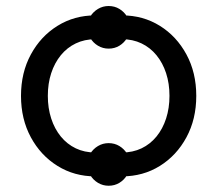

<svg xmlns="http://www.w3.org/2000/svg" viewBox="-20 -568 712 629"><path d="M266.1 -29.3Q266.1 -10.3 275.6 5.6Q285.2 21.5 301 31Q316.9 40.5 335.9 40.5Q355.5 40.5 371.1 31Q386.7 21.5 396.2 5.6Q405.8 -10.3 405.8 -29.3Q405.8 -48.8 396.2 -64.5Q386.7 -80.1 371.1 -89.6Q355.5 -99.1 335.9 -99.1Q316.9 -99.1 301 -89.6Q285.2 -80.1 275.6 -64.5Q266.1 -48.8 266.1 -29.3ZM266.1 -478.5Q266.1 -459.5 275.6 -443.6Q285.2 -427.7 301 -418.2Q316.9 -408.7 335.9 -408.7Q355.5 -408.7 371.1 -418.2Q386.7 -427.7 396.2 -443.6Q405.8 -459.5 405.8 -478.5Q405.8 -498 396.2 -513.7Q386.7 -529.3 371.1 -538.8Q355.5 -548.3 335.9 -548.3Q316.9 -548.3 301 -538.8Q285.2 -529.3 275.6 -513.7Q266.1 -498 266.1 -478.5ZM379.9 -439.5Q415 -439.5 443.6 -425.8Q472.2 -412.1 492.7 -387Q513.2 -361.8 524.2 -328.1Q535.2 -294.4 535.2 -253.9Q535.2 -213.9 524.2 -179.9Q513.2 -146 492.7 -120.8Q472.2 -95.7 443.6 -82Q415 -68.4 379.9 -68.4V9.8Q448.7 9.8 503.7 -24.4Q558.6 -58.6 590.8 -118.2Q623 -177.7 623 -253.9Q623 -330.1 590.8 -389.6Q558.6 -449.2 503.7 -483.4Q448.7 -517.6 379.9 -517.6ZM292 -439.5V-517.6Q223.6 -517.6 168.5 -483.4Q113.3 -449.2 81.1 -389.6Q48.8 -330.1 48.8 -253.9Q48.8 -177.7 81.1 -118.2Q113.3 -58.6 168.5 -24.4Q223.6 9.8 292 9.8V-68.4Q256.8 -68.4 228.3 -82Q199.7 -95.7 179.2 -120.8Q158.7 -146 147.7 -179.9Q136.7 -213.9 136.7 -253.9Q136.7 -294.4 147.7 -328.1Q158.7 -361.8 179.2 -387Q199.7 -412.1 228.3 -425.8Q256.8 -439.5 292 -439.5Z"/></svg>

Font: Giphurs
Style: Regular
Weight: 400
Version: Version 2.010